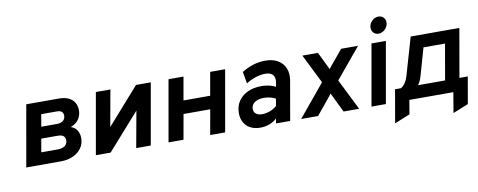

<svg xmlns="http://www.w3.org/2000/svg" viewBox="-71 -1063 3929 1577"><g transform="rotate(-10 1893.0 -274.5)"><path d="M69.4 0 159.4 -511H431.2Q481.9 -511 514.1 -494.6Q546.4 -478.2 561.7 -450.4Q577 -422.5 577 -388.2Q577 -346.3 555.2 -313.8Q533.5 -281.3 487 -263.2Q523.4 -251.8 539.6 -222.9Q555.8 -194.1 555.8 -160.4Q555.8 -111.8 529.9 -75.8Q504 -39.8 459.4 -19.9Q414.8 0 358.4 0ZM212.4 -101.2H351.8Q376.2 -101.2 394 -108.5Q411.9 -115.8 421.6 -129.8Q431.4 -143.7 431.4 -163.6Q431.4 -178.5 425.1 -189.4Q418.8 -200.3 405 -206.1Q391.2 -211.8 369 -211.8H231.8ZM249 -308.2H379.4Q411.8 -308.2 431 -323.6Q450.2 -339 450.2 -366.6Q450.2 -385.6 437.6 -397.7Q425.1 -409.8 397.2 -409.8H266.4Z M649.9 0 739.9 -511H861.1L806.5 -207.4L1074.7 -511H1197.9L1107.9 0H986.3L1041.3 -303L772.7 0Z M1255.9 0 1345.9 -511H1470.7L1436.7 -317.8H1659.3L1693.3 -511H1818.1L1728.1 0H1603.3L1640.3 -208.2H1417.7L1380.7 0Z M2022.3 12Q1948.9 12 1907.6 -28.7Q1866.3 -69.4 1866.3 -136Q1866.3 -192.2 1894.1 -234.3Q1921.9 -276.5 1971.7 -299.8Q2021.5 -323 2088.1 -323Q2120.5 -323 2152.3 -315.7Q2184.2 -308.4 2204.3 -295.4L2209.7 -324Q2218.8 -369.6 2199.7 -393.4Q2180.6 -417.2 2135.9 -417.2Q2098.5 -417.2 2056.2 -403.9Q2013.9 -390.6 1974.5 -365.6L1957.5 -463.6Q2004.7 -493.4 2054 -508.2Q2103.3 -523 2154.5 -523Q2216.2 -523 2258.4 -498.4Q2300.7 -473.8 2319.1 -429.4Q2337.4 -384.9 2327.3 -326L2270.3 0H2152.1L2159.1 -40.8Q2136.4 -16.8 2099.1 -2.4Q2061.7 12 2022.3 12ZM2054.7 -94.4Q2086 -94.4 2118.6 -106.5Q2151.1 -118.6 2176.9 -141L2187.1 -200.6Q2168.5 -211.1 2143.4 -217.6Q2118.3 -224.2 2090.7 -224.2Q2057.7 -224.2 2033.9 -214.9Q2010.1 -205.7 1997.3 -188.8Q1984.5 -172 1984.5 -149.4Q1984.5 -123.6 2003.5 -109Q2022.4 -94.4 2054.7 -94.4Z M2362 0 2583.2 -267.4 2462.2 -511H2592L2644.4 -403.2Q2648.7 -395.2 2653.8 -384.6Q2659 -374.1 2663.8 -362.6Q2671.3 -373.1 2679.7 -383.4Q2688 -393.7 2695.8 -403L2785.6 -511H2926.6L2717 -258.6L2845.8 0H2716L2657.8 -119.2Q2653.4 -128.6 2647.5 -140.8Q2641.6 -152.9 2636.4 -164Q2628.1 -152.7 2619.1 -141.2Q2610.2 -129.7 2601.2 -119.2L2503 0Z M2948.7 0 3038.7 -511H3158.7L3068.7 0ZM3109.7 -579.8Q3085.8 -579.8 3069.6 -596.3Q3053.3 -612.9 3053.3 -637.4Q3053.3 -669.9 3077.2 -694.1Q3101 -718.4 3133.1 -718.4Q3158.1 -718.4 3174 -702Q3189.9 -685.7 3189.9 -660.8Q3189.9 -628.1 3165.9 -604Q3141.8 -579.8 3109.7 -579.8Z M3115.9 169 3163.9 -106.6H3213.9Q3235 -120.2 3249.8 -142.2Q3264.7 -164.2 3273.9 -195L3365.7 -511H3771.5L3700.9 -106.6H3770.5L3731.5 117L3602.7 169L3631.3 0H3264.3L3244.7 117ZM3355.7 -106.6H3581.1L3633.3 -405H3453.7L3387.5 -173.6Q3381.5 -153 3373.6 -136.8Q3365.7 -120.5 3355.7 -106.6Z"/></g></svg>

Font: Overpass
Style: Italic
Weight: 400
Italic angle: -10°
Designer: Delve Withrington, Dave Bailey, Thomas Jockin
Foundry: Delve Fonts LLC
Version: Version 4.000